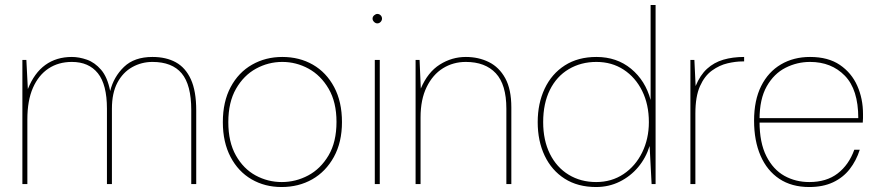

<svg xmlns="http://www.w3.org/2000/svg" viewBox="-20 -740 3532 772"><path d="M70 0V-499H86L92 -382Q118 -447 162.5 -479Q207 -511 269 -511Q298 -511 329.5 -500Q361 -489 386.5 -459.5Q412 -430 423 -374Q437 -431 478.5 -471Q520 -511 593 -511Q648 -511 687 -489.5Q726 -468 747.5 -421Q769 -374 769 -296V0H749V-298Q749 -399 710.5 -445Q672 -491 593 -491Q549 -491 511.5 -470Q474 -449 452 -407.5Q430 -366 430 -303V0H410V-303Q410 -400 373.5 -445.5Q337 -491 269 -491Q215 -491 175 -464.5Q135 -438 112.5 -387Q90 -336 90 -260V0Z M1112 12Q1045 12 991.5 -19Q938 -50 907 -109Q876 -168 876 -249Q876 -331 907.5 -390Q939 -449 993.5 -480Q1048 -511 1115 -511Q1184 -511 1238 -480Q1292 -449 1323.5 -390Q1355 -331 1355 -249Q1355 -168 1322.5 -109Q1290 -50 1235.5 -19Q1181 12 1112 12ZM1113 -8Q1169 -8 1219 -34.5Q1269 -61 1301 -115Q1333 -169 1333 -250Q1333 -329 1301.5 -383Q1270 -437 1220.5 -464Q1171 -491 1115 -491Q1059 -491 1009.5 -464Q960 -437 929 -383Q898 -329 898 -249Q898 -169 928.5 -115Q959 -61 1008 -34.5Q1057 -8 1113 -8Z M1487 0V-499H1507V0ZM1497 -646Q1490 -646 1484 -652Q1478 -658 1478 -665Q1478 -673 1484.5 -678.5Q1491 -684 1497 -684Q1505 -684 1510.5 -678.5Q1516 -673 1516 -665Q1516 -658 1510.5 -652Q1505 -646 1497 -646Z M1651 0V-499H1667L1672 -384Q1700 -450 1748.5 -480.5Q1797 -511 1853 -511Q1904 -511 1945.5 -490.5Q1987 -470 2011.5 -425.5Q2036 -381 2036 -308V0H2016V-303Q2016 -400 1973.5 -445.5Q1931 -491 1853 -491Q1802 -491 1761 -465.5Q1720 -440 1695.5 -390Q1671 -340 1671 -268V0Z M2377 12Q2303 12 2250.5 -21.5Q2198 -55 2170 -114Q2142 -173 2142 -249Q2142 -324 2170 -383.5Q2198 -443 2251 -477Q2304 -511 2378 -511Q2460 -511 2517.5 -463.5Q2575 -416 2596 -338V-720H2616V0H2600L2592 -153Q2577 -105 2546 -68Q2515 -31 2471.5 -9.5Q2428 12 2377 12ZM2377 -8Q2439 -8 2487 -40Q2535 -72 2562 -127Q2589 -182 2589 -249Q2589 -320 2562 -374.5Q2535 -429 2487.5 -460Q2440 -491 2378 -491Q2316 -491 2267 -462Q2218 -433 2191 -378.5Q2164 -324 2164 -249Q2164 -176 2191 -121.5Q2218 -67 2266.5 -37.5Q2315 -8 2377 -8Z M2756 0V-499H2772L2777 -394Q2795 -438 2823 -463.5Q2851 -489 2888.5 -500Q2926 -511 2972 -511V-493H2965Q2938 -493 2905.5 -485.5Q2873 -478 2843 -456.5Q2813 -435 2794.5 -393.5Q2776 -352 2776 -284V0Z M3234 12Q3163 12 3113.5 -21Q3064 -54 3038 -114Q3012 -174 3012 -255Q3012 -337 3040.5 -394Q3069 -451 3120 -481Q3171 -511 3237 -511Q3310 -511 3357 -479Q3404 -447 3427 -395Q3450 -343 3450 -282Q3450 -272 3450 -265Q3450 -258 3449 -247H3023V-265H3431Q3431 -380 3377 -435.5Q3323 -491 3237 -491Q3185 -491 3138.5 -467.5Q3092 -444 3063 -393Q3034 -342 3034 -260V-251Q3034 -166 3061.5 -112Q3089 -58 3134 -33Q3179 -8 3234 -8Q3303 -8 3348 -42.5Q3393 -77 3415 -138H3437Q3423 -94 3396.5 -60Q3370 -26 3329.5 -7Q3289 12 3234 12Z"/></svg>

Font: DM Sans 20pt Thin
Style: Regular
Weight: 250
Version: Version 4.004;gftools[0.9.30]